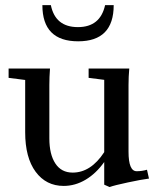

<svg xmlns="http://www.w3.org/2000/svg" viewBox="-20 -717 616 752"><path d="M286.1 -555.2Q146 -555.2 146 -696.8H179.2Q196.8 -610.8 285.2 -610.8Q372.6 -610.8 391.6 -696.8H425.3Q425.3 -555.2 286.1 -555.2ZM229.5 11.2Q160.6 11.2 119.6 -44.2Q78.6 -99.6 78.6 -199.2V-403.8L13.7 -412.1V-448.7H175.8Q173.3 -414.6 173.3 -383.8V-174.8Q173.3 -112.3 196.8 -76.7Q220.2 -41 264.6 -41Q335.9 -41 388.2 -121.1V-404.3L327.1 -412.1V-448.7H486.3Q483.4 -416 483.4 -383.8V-123Q483.4 -46.4 515.1 -46.4Q536.1 -46.4 555.7 -52.2L563.5 -17.6Q533.2 -13.7 480.5 -2.4Q427.7 8.8 409.2 15.6L388.2 6.3V-82.5Q356.4 -37.6 315.4 -13.2Q274.4 11.2 229.5 11.2Z"/></svg>

Font: Elstob 8pt Medium
Style: Regular
Weight: 500
Designer: Peter S. Baker
Version: Version 1.015